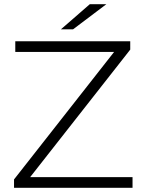

<svg xmlns="http://www.w3.org/2000/svg" viewBox="-20 -897 687 917"><path d="M613 0H47V-40L525 -649H53V-700H602V-660L124 -51H613ZM271 -757 409 -877H488L329 -757Z"/></svg>

Font: Montserrat-Alt1 Light
Style: Regular
Weight: 300
Designer: Differentunic
Foundry: Differentunic
Version: Version 7.222